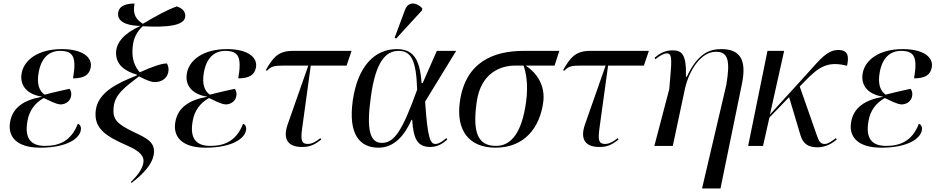

<svg xmlns="http://www.w3.org/2000/svg" viewBox="-20 -823 5277 1083"><path d="M207 10C355 10 428 -40 436 -89C439 -103 434 -120 419 -125C381 -26 312 0 234 0C149 0 118 -48 135 -141C144 -197 177 -243 227 -270C258 -256 295 -235 322 -234C347 -234 376 -250 381 -281C383 -292 383 -309 372 -322C346 -316 292 -305 232 -289C203 -308 186 -346 198 -414C213 -500 260 -536 318 -536C395 -536 412 -500 392 -381C456 -381 485 -402 492 -444C501 -497 450 -546 328 -546C195 -546 115 -485 102 -409C90 -340 134 -290 216 -278V-277C114 -259 51 -216 37 -135C23 -58 67 10 207 10Z M722 209C790 157 836 105 846 55C862 -20 808 -43 737 -77C639 -124 614 -149 621 -219C628 -292 687 -333 764 -392C811 -368 836 -360 851 -360C888 -359 921 -378 929 -415C932 -429 932 -449 921 -465C897 -466 842 -449 768 -415C741 -448 720 -489 729 -564C734 -608 751 -643 785 -675C927 -667 1024 -679 1025 -732C1026 -754 1013 -775 977 -787C918 -765 864 -735 786 -689C748 -713 727 -741 739 -803C696 -803 648 -793 646 -745C644 -689 722 -677 772 -677C675 -633 639 -581 635 -535C629 -457 687 -421 752 -402L751 -397C644 -355 532 -303 520 -199C509 -101 571 -57 697 -2C776 32 796 62 788 99C780 135 755 167 718 204Z M1139 10C1287 10 1360 -40 1368 -89C1371 -103 1366 -120 1351 -125C1313 -26 1244 0 1166 0C1081 0 1050 -48 1067 -141C1076 -197 1109 -243 1159 -270C1190 -256 1227 -235 1254 -234C1279 -234 1308 -250 1313 -281C1315 -292 1315 -309 1304 -322C1278 -316 1224 -305 1164 -289C1135 -308 1118 -346 1130 -414C1145 -500 1192 -536 1250 -536C1327 -536 1344 -500 1324 -381C1388 -381 1417 -402 1424 -444C1433 -497 1382 -546 1260 -546C1127 -546 1047 -485 1034 -409C1022 -340 1066 -290 1148 -278V-277C1046 -259 983 -216 969 -135C955 -58 999 10 1139 10Z M1683 6C1723 6 1749 -2 1792 -36L1787 -44C1754 -17 1732 -11 1716 -11C1679 -11 1676 -35 1684 -97L1733 -453H1935L1963 -536H1631C1550 -536 1520 -499 1479 -427L1486 -424C1511 -450 1527 -453 1582 -453H1719L1603 -122C1572 -34 1608 6 1683 6Z M2215 -606 2360 -764 2362 -776C2331 -810 2283 -818 2264 -766L2206 -610ZM2115 10C2205 10 2263 -61 2301 -147H2305C2312 -35 2337 6 2408 6C2453 6 2484 -19 2503 -36L2498 -44C2485 -33 2458 -11 2437 -11C2409 -11 2392 -34 2378 -250L2553 -536H2444L2364 -354H2358C2348 -501 2304 -546 2217 -546C2094 -546 1998 -450 1970 -257C1943 -65 2009 10 2115 10ZM2134 -17C2068 -17 2045 -87 2072 -278C2099 -474 2155 -536 2228 -536C2297 -536 2328 -488 2333 -317C2250 -87 2205 -17 2134 -17Z M2775 10C2941 10 3025 -106 3044 -245C3058 -344 3003 -416 2945 -453H3108L3135 -536H2934C2767 -536 2606 -476 2574 -250C2551 -88 2625 10 2775 10ZM2778 0C2669 0 2646 -86 2669 -249C2693 -416 2809 -453 2884 -453H2933C2945 -421 2962 -350 2947 -245C2924 -81 2867 0 2778 0Z M3360 6C3400 6 3426 -2 3469 -36L3464 -44C3431 -17 3409 -11 3393 -11C3356 -11 3353 -35 3361 -97L3410 -453H3612L3640 -536H3308C3227 -536 3197 -499 3156 -427L3163 -424C3188 -450 3204 -453 3259 -453H3396L3280 -122C3249 -34 3285 6 3360 6Z M3940 240H4044L4165 -350C4193 -487 4154 -546 4049 -546C3985 -546 3917 -525 3854 -390H3849C3853 -521 3824 -539 3772 -539C3724 -539 3692 -514 3672 -497L3677 -489C3697 -506 3723 -522 3741 -522C3775 -522 3769 -482 3755 -320L3671 0H3775L3843 -320C3866 -425 3933 -531 4018 -531C4089 -531 4099 -478 4077 -345Z M4200 0H4284L4320 -160L4431 -275L4495 -61C4509 -14 4536 8 4592 8C4641 8 4680 -19 4700 -36L4695 -44C4674 -28 4651 -11 4633 -11C4606 -11 4600 -26 4587 -61L4491 -335L4521 -366C4599 -446 4649 -480 4758 -452C4769 -504 4765 -541 4709 -541C4647 -541 4608 -491 4536 -411L4323 -177L4403 -536H4309Z M4951 10C5099 10 5172 -40 5180 -89C5183 -103 5178 -120 5163 -125C5125 -26 5056 0 4978 0C4893 0 4862 -48 4879 -141C4888 -197 4921 -243 4971 -270C5002 -256 5039 -235 5066 -234C5091 -234 5120 -250 5125 -281C5127 -292 5127 -309 5116 -322C5090 -316 5036 -305 4976 -289C4947 -308 4930 -346 4942 -414C4957 -500 5004 -536 5062 -536C5139 -536 5156 -500 5136 -381C5200 -381 5229 -402 5236 -444C5245 -497 5194 -546 5072 -546C4939 -546 4859 -485 4846 -409C4834 -340 4878 -290 4960 -278V-277C4858 -259 4795 -216 4781 -135C4767 -58 4811 10 4951 10Z"/></svg>

Font: Noto Serif Display
Style: Italic
Weight: 400
Italic angle: -12°
Designer: Monotype Design Team
Foundry: Monotype Imaging Inc.
Version: Version 2.009